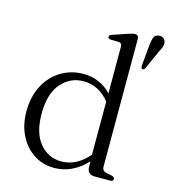

<svg xmlns="http://www.w3.org/2000/svg" viewBox="-113 -847 845 949"><g transform="rotate(15 309.5 -372.0)"><path d="M47 -223.5Q47 -301.5 77.5 -358Q108 -414.5 159.2 -445Q210.5 -475.5 272.5 -475.5Q358 -475.5 415.5 -414.5V-653.5Q415.5 -672 399.5 -673L358 -674Q343.5 -675 343.5 -684.5Q343.5 -693.5 359.5 -699L432 -723.5Q456 -732 467 -732Q486 -732 486 -711.5V-58Q486 -36 508.5 -31.5L534.5 -26.5Q551.5 -22.5 551.5 -12.5Q551.5 0 533 0H456Q417 0 417 -40.5V-67Q382.5 -29.5 340.2 -9.2Q298 11 251.5 11Q192 11 146 -19.2Q100 -49.5 73.5 -102.5Q47 -155.5 47 -223.5ZM122.5 -232.5Q122.5 -134 166.2 -81.5Q210 -29 277 -29Q354.5 -29 415.5 -100.5V-372.5Q361 -440.5 282 -440.5Q214.5 -440.5 168.5 -387.8Q122.5 -335 122.5 -232.5ZM549 -693Q551.5 -719.5 557 -735.5Q562.5 -751.5 580.5 -754.5Q594 -757 604.5 -750.5Q615 -744 617.5 -732Q620.5 -719.5 616 -706.5Q611.5 -693.5 603 -678L559 -580.5Q553.5 -571.5 545.5 -574Q541 -575.5 540.2 -579.8Q539.5 -584 539.5 -589Z"/></g></svg>

Font: Fraunces 9pt Light
Style: Regular
Weight: 300
Version: Version 1.000;[0bf87f6ff]